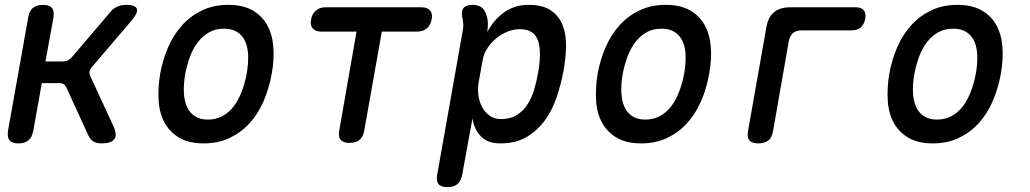

<svg xmlns="http://www.w3.org/2000/svg" viewBox="-20 -580 4240 790"><path d="M56 10Q30 10 19.5 -2.5Q9 -15 13 -42L96 -508Q100 -535 115.5 -547.5Q131 -560 157 -560Q183 -560 193.5 -547.5Q204 -535 200 -508L167 -327H239Q250 -327 259 -331.5Q268 -336 276 -345L431 -527Q444 -544 461 -552Q478 -560 498 -560Q537 -560 543 -544Q549 -528 521 -495L358 -304Q350 -295 348.5 -286Q347 -277 351 -268L448 -58Q463 -24 450 -7Q437 10 398 10Q378 10 364.5 2Q351 -6 343 -24L253 -220Q249 -229 242 -233.5Q235 -238 224 -238H152L117 -42Q112 -15 97 -2.5Q82 10 56 10Z M818 10Q759 10 720 -12Q681 -34 659 -72Q637 -110 633 -162.5Q629 -215 639 -276Q650 -337 673 -388.5Q696 -440 731 -478Q766 -516 813 -538Q860 -560 919 -560Q979 -560 1018 -538Q1057 -516 1078.5 -478.5Q1100 -441 1104.5 -389Q1109 -337 1098 -276Q1087 -215 1064 -162.5Q1041 -110 1006 -72Q971 -34 924 -12Q877 10 818 10ZM835 -88Q868 -88 894.5 -102Q921 -116 940.5 -141Q960 -166 973.5 -200.5Q987 -235 995 -276Q1002 -317 1001 -351Q1000 -385 989 -409.5Q978 -434 956.5 -448Q935 -462 902 -462Q868 -462 842 -448Q816 -434 796 -409Q776 -384 763 -350Q750 -316 742 -275Q735 -234 736.5 -200Q738 -166 749 -141Q760 -116 781.5 -102Q803 -88 835 -88Z M1447 -450H1301Q1278 -450 1266.5 -463.5Q1255 -477 1260 -500Q1264 -523 1279.5 -536.5Q1295 -550 1319 -550H1715Q1739 -550 1750 -536.5Q1761 -523 1756 -500Q1752 -477 1736.5 -463.5Q1721 -450 1697 -450H1551L1479 -44Q1475 -18 1460 -5Q1445 8 1418 8Q1392 8 1381.5 -5Q1371 -18 1376 -44Z M1985 -448Q1998 -473 2015 -493Q2032 -513 2052.5 -528Q2073 -543 2098.5 -551.5Q2124 -560 2155 -560Q2214 -560 2247.5 -536.5Q2281 -513 2295.5 -475Q2310 -437 2309 -388.5Q2308 -340 2299 -290Q2289 -237 2271.5 -183.5Q2254 -130 2223.5 -87Q2193 -44 2148 -17Q2103 10 2039 10Q1986 10 1958.5 -19Q1931 -48 1924 -93L1882 138Q1877 165 1862 177.5Q1847 190 1821 190Q1795 190 1784.5 177.5Q1774 165 1779 138L1884 -454Q1887 -468 1886 -481.5Q1885 -495 1882 -509Q1877 -535 1887.5 -547.5Q1898 -560 1924 -560Q1950 -560 1964 -547.5Q1978 -535 1984 -509Q1988 -496 1987.5 -478.5Q1987 -461 1985 -448ZM2119 -460Q2093 -460 2067.5 -449.5Q2042 -439 2021 -421.5Q2000 -404 1985 -381Q1970 -358 1966 -333L1949 -239Q1945 -214 1948.5 -188Q1952 -162 1963.5 -140Q1975 -118 1994.5 -104Q2014 -90 2040 -90Q2080 -90 2107 -107Q2134 -124 2151.5 -152Q2169 -180 2179 -215Q2189 -250 2195 -286Q2201 -321 2201.5 -353Q2202 -385 2195 -409Q2188 -433 2169.5 -446.5Q2151 -460 2119 -460Z M2618 10Q2559 10 2520 -12Q2481 -34 2459 -72Q2437 -110 2433 -162.5Q2429 -215 2439 -276Q2450 -337 2473 -388.5Q2496 -440 2531 -478Q2566 -516 2613 -538Q2660 -560 2719 -560Q2779 -560 2818 -538Q2857 -516 2878.5 -478.5Q2900 -441 2904.5 -389Q2909 -337 2898 -276Q2887 -215 2864 -162.5Q2841 -110 2806 -72Q2771 -34 2724 -12Q2677 10 2618 10ZM2635 -88Q2668 -88 2694.5 -102Q2721 -116 2740.5 -141Q2760 -166 2773.5 -200.5Q2787 -235 2795 -276Q2802 -317 2801 -351Q2800 -385 2789 -409.5Q2778 -434 2756.5 -448Q2735 -462 2702 -462Q2668 -462 2642 -448Q2616 -434 2596 -409Q2576 -384 2563 -350Q2550 -316 2542 -275Q2535 -234 2536.5 -200Q2538 -166 2549 -141Q2560 -116 2581.5 -102Q2603 -88 2635 -88Z M3100 10Q3074 10 3063.5 -2.5Q3053 -15 3058 -42L3133 -466Q3140 -509 3164.5 -529.5Q3189 -550 3232 -550H3501Q3524 -550 3534 -538Q3544 -526 3540 -502Q3535 -479 3521.5 -467Q3508 -455 3484 -455H3277Q3256 -455 3243.5 -444.5Q3231 -434 3226 -413L3161 -42Q3157 -15 3142 -2.5Q3127 10 3100 10Z M3818 10Q3759 10 3720 -12Q3681 -34 3659 -72Q3637 -110 3633 -162.5Q3629 -215 3639 -276Q3650 -337 3673 -388.5Q3696 -440 3731 -478Q3766 -516 3813 -538Q3860 -560 3919 -560Q3979 -560 4018 -538Q4057 -516 4078.5 -478.5Q4100 -441 4104.5 -389Q4109 -337 4098 -276Q4087 -215 4064 -162.5Q4041 -110 4006 -72Q3971 -34 3924 -12Q3877 10 3818 10ZM3835 -88Q3868 -88 3894.5 -102Q3921 -116 3940.5 -141Q3960 -166 3973.5 -200.5Q3987 -235 3995 -276Q4002 -317 4001 -351Q4000 -385 3989 -409.5Q3978 -434 3956.5 -448Q3935 -462 3902 -462Q3868 -462 3842 -448Q3816 -434 3796 -409Q3776 -384 3763 -350Q3750 -316 3742 -275Q3735 -234 3736.5 -200Q3738 -166 3749 -141Q3760 -116 3781.5 -102Q3803 -88 3835 -88Z"/></svg>

Font: Maple Mono NL Medium
Style: Italic
Weight: 500
Italic angle: -10°
Monospace: yes
Designer: subframe7536
Version: Version 7.000